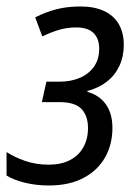

<svg xmlns="http://www.w3.org/2000/svg" viewBox="-32 -565 428 595"><path d="M119.1 9.8Q80.6 9.8 46.1 1.5Q11.7 -6.8 -11.7 -21V-93.8Q13.2 -77.6 46.4 -66.2Q79.6 -54.7 119.1 -54.7Q157.7 -54.7 184.8 -68.8Q211.9 -83 226.3 -108.6Q240.7 -134.3 240.7 -168Q240.7 -206.1 220.5 -227.3Q200.2 -248.5 153.3 -248.5H97.7L111.8 -312H154.3Q186.5 -312 214.1 -323.2Q241.7 -334.5 258.5 -357.4Q275.4 -380.4 275.4 -414.1Q275.4 -445.8 257.6 -462.9Q239.7 -480 204.6 -480Q177.2 -480 152.3 -472.9Q127.4 -465.8 99.1 -452.1L77.1 -511.2Q110.8 -528.3 144 -536.6Q177.2 -544.9 217.3 -544.9Q260.3 -544.9 290.3 -531Q320.3 -517.1 335.9 -490.5Q351.6 -463.9 351.6 -425.8Q351.6 -390.1 338.1 -361.1Q324.7 -332 299.6 -312.3Q274.4 -292.5 239.3 -283.2L238.8 -280.3Q275.4 -270.5 295.9 -241.9Q316.4 -213.4 316.4 -168.5Q316.4 -117.7 293.7 -77.4Q271 -37.1 227.1 -13.7Q183.1 9.8 119.1 9.8Z"/></svg>

Font: Open Sans SemiCondensed
Style: Italic
Weight: 400
Width: 4
Italic angle: -12°
Designer: Monotype Design Team
Foundry: Monotype Imaging Inc.
Version: Version 3.000